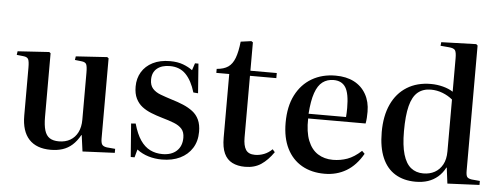

<svg xmlns="http://www.w3.org/2000/svg" viewBox="-51 -901 2742 1052"><g transform="rotate(5 1320.5 -375.5)"><path d="M256 14Q178 14 137 -30Q96 -74 96 -160V-424Q96 -458 90 -470Q84 -482 63 -484L26 -488L29 -508L202 -519L210 -513V-163Q210 -117 218.5 -89Q227 -61 246 -48.5Q265 -36 297 -36Q333 -36 359.5 -51.5Q386 -67 400.5 -96Q415 -125 415 -165V-424Q415 -457 409.5 -469.5Q404 -482 382 -484L346 -488L349 -508L521 -519L529 -513V-73Q529 -49 535.5 -39Q542 -29 562 -26L608 -22V0L431 8L419 -81H417Q398 -47 374.5 -26Q351 -5 321.5 4.5Q292 14 256 14Z M697 15 683 -168 708 -170Q724 -113 747 -79.5Q770 -46 800.5 -31Q831 -16 868 -16Q918 -16 946.5 -42.5Q975 -69 975 -115Q975 -146 959.5 -163.5Q944 -181 916 -192Q888 -203 849 -214Q818 -223 789 -234.5Q760 -246 738 -263Q716 -280 703 -306.5Q690 -333 690 -372Q690 -417 711 -452Q732 -487 771.5 -507Q811 -527 866 -527Q908 -527 938.5 -515.5Q969 -504 990 -488L1003 -527H1022L1034 -365L1008 -367Q989 -431 955.5 -465.5Q922 -500 868 -500Q823 -500 797 -478.5Q771 -457 771 -417Q771 -386 787 -368Q803 -350 831 -339.5Q859 -329 894 -318Q928 -308 957.5 -295.5Q987 -283 1010 -265.5Q1033 -248 1045.5 -221Q1058 -194 1058 -155Q1058 -103 1034 -65Q1010 -27 967.5 -6.5Q925 14 868 14Q829 14 794 3.5Q759 -7 730 -29L718 15Z M1325 14Q1284 14 1254.5 -1Q1225 -16 1210 -48.5Q1195 -81 1195 -135V-485H1124V-507Q1163 -510 1186.5 -526Q1210 -542 1223 -576.5Q1236 -611 1242 -667L1300 -675L1309 -669V-513H1454V-485H1309V-146Q1309 -101 1323.5 -78.5Q1338 -56 1374 -56Q1399 -56 1423.5 -65.5Q1448 -75 1468 -95L1481 -80Q1450 -35 1413.5 -10.5Q1377 14 1325 14Z M1762 14Q1690 14 1637 -16.5Q1584 -47 1555 -105Q1526 -163 1526 -246Q1526 -336 1558 -398.5Q1590 -461 1646.5 -494Q1703 -527 1777 -527Q1836 -527 1878.5 -505Q1921 -483 1944.5 -441.5Q1968 -400 1968 -345Q1968 -328 1967 -312Q1966 -296 1963 -280H1647Q1645 -206 1664 -158.5Q1683 -111 1718.5 -88.5Q1754 -66 1801 -66Q1843 -66 1880.5 -79.5Q1918 -93 1957 -129L1972 -114Q1935 -49 1882 -17.5Q1829 14 1762 14ZM1647 -306H1853Q1854 -317 1854.5 -329.5Q1855 -342 1855 -356Q1855 -436 1834 -469Q1813 -502 1768 -502Q1733 -502 1707.5 -483Q1682 -464 1667 -421Q1652 -378 1647 -306Z M2263 14Q2198 14 2151 -14.5Q2104 -43 2079.5 -100Q2055 -157 2055 -241Q2055 -330 2084.5 -394Q2114 -458 2169.5 -492.5Q2225 -527 2301 -527Q2335 -527 2367.5 -518.5Q2400 -510 2423 -495V-680Q2423 -712 2415.5 -723Q2408 -734 2381 -736L2335 -740L2337 -760L2529 -766L2537 -759V-70Q2537 -46 2543 -37Q2549 -28 2569 -25L2614 -21V1L2438 9L2427 -78H2425Q2409 -47 2385 -26.5Q2361 -6 2331 4Q2301 14 2263 14ZM2301 -35Q2337 -35 2364 -50Q2391 -65 2407 -94Q2423 -123 2423 -167V-452Q2399 -472 2368 -484Q2337 -496 2304 -496Q2260 -496 2231.5 -472Q2203 -448 2189.5 -395.5Q2176 -343 2176 -256Q2176 -178 2190.5 -129Q2205 -80 2233 -57.5Q2261 -35 2301 -35Z"/></g></svg>

Font: Literata 60pt Medium
Style: Regular
Weight: 500
Designer: Latin by Veronika Burian and Jose Scaglione. Greek by Irene Vlachou. Cyrillic by Vera Evstafieva.
Foundry: TypeTogether
Version: Version 3.103;gftools[0.9.29]